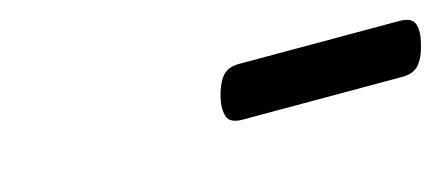

<svg xmlns="http://www.w3.org/2000/svg" viewBox="-25 -878 694 298"><g transform="rotate(-15 322.5 -728.5)"><path d="M341 -686Q321 -686 317 -698Q313 -710 317 -728Q322 -749 331 -760Q340 -771 358 -771H616Q636 -771 640 -759Q644 -747 639 -728Q634 -707 625 -696.5Q616 -686 598 -686Z"/></g></svg>

Font: Playwrite DK Loopet
Style: Regular
Weight: 400
Designer: Veronika Burian, José Scaglione
Foundry: TypeTogether
Version: Version 1.002